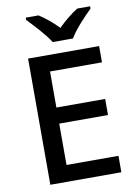

<svg xmlns="http://www.w3.org/2000/svg" viewBox="-101 -1005 758 1070"><g transform="rotate(-10 278.5 -470.5)"><path d="M246 -781H361C386 -826 448 -891 486 -928V-941H413C378 -919 338 -887 302 -851C269 -887 229 -918 194 -941H122V-928C158 -890 219 -826 246 -781ZM497 0V-93H203V-327H479V-418H203V-622H497V-714H95V0Z"/></g></svg>

Font: Noto Sans Arabic UI Md
Style: Regular
Weight: 500
Designer: Monotype Design Team, Nadine Chahine and Nizar Qandah
Foundry: Monotype Imaging Inc.
Version: Version 2.010